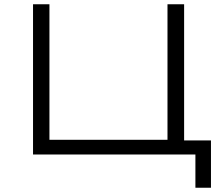

<svg xmlns="http://www.w3.org/2000/svg" viewBox="-20 -725 1045 901"><path d="M897 156V0H135V-705H212V-69H766V-705H844V-66H970V156Z"/></svg>

Font: Nunito Sans 7pt Expanded Light
Style: Regular
Weight: 300
Width: 7
Designer: Vernon Adams
Foundry: Vernon Adams
Version: Version 3.101;gftools[0.9.27]